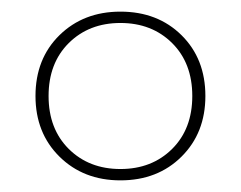

<svg xmlns="http://www.w3.org/2000/svg" viewBox="-20 -740 414 330"><path d="M187 -720Q251 -720 292 -679.5Q333 -639 333 -575Q333 -511.5 292 -470.8Q251 -430 187 -430Q123.5 -430 82.2 -470.8Q41 -511.5 41 -575Q41 -639 82.2 -679.5Q123.5 -720 187 -720ZM187 -449.5Q241 -449.5 275.8 -484Q310.5 -518.5 310.5 -575Q310.5 -631.5 275.8 -666Q241 -700.5 187 -700.5Q133 -700.5 98.2 -666Q63.5 -631.5 63.5 -575Q63.5 -518.5 98.2 -484Q133 -449.5 187 -449.5Z"/></svg>

Font: Newsreader Display ExtraLight
Style: Regular
Weight: 275
Designer: Hugues Gentile
Foundry: Production Type
Version: Version 1.001